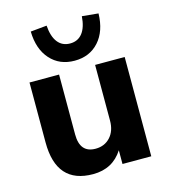

<svg xmlns="http://www.w3.org/2000/svg" viewBox="-113 -846 834 947"><g transform="rotate(-15 303.5 -372.5)"><path d="M246 11Q59 11 59 -201V-507H210V-201Q210 -107 290 -107Q336 -107 365 -138.5Q394 -170 394 -223V-507H545V0H398V-70Q346 11 246 11ZM303 -553Q226 -553 179 -605.5Q132 -658 130 -748L213 -756Q217 -700 240 -670.5Q263 -641 303 -641Q343 -641 366 -670.5Q389 -700 393 -756L476 -748Q474 -658 427 -605.5Q380 -553 303 -553Z"/></g></svg>

Font: Mulish ExtraBold
Style: Regular
Weight: 800
Designer: Vernon Adams
Foundry: Vernon Adams
Version: Version 3.603; ttfautohint (v1.8.3)